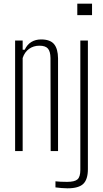

<svg xmlns="http://www.w3.org/2000/svg" viewBox="-20 -820 560 1042"><path d="M62 0V-600H103V-550H114Q127.5 -578.5 150.2 -592.2Q173 -606 203 -606Q252 -606 273.2 -580.8Q294.5 -555.5 295 -503V0H255L254 -505Q253.5 -541 240 -556.5Q226.5 -572 194 -572Q162 -572 137.8 -554.8Q113.5 -537.5 103 -505V0ZM399.5 -738V-800H479.5V-738ZM346 202Q334 202 314 200.5Q294 199 281 197V164Q293 165.5 308.5 166.2Q324 167 344 167Q385.5 167 400.8 153.2Q416 139.5 416 102V-600H457V98Q457 153.5 432 177.8Q407 202 346 202Z"/></svg>

Font: Big Shoulders Text SC Thin
Style: Regular
Weight: 100
Designer: Patric King
Foundry: XO Type Co
Version: Version 2.002